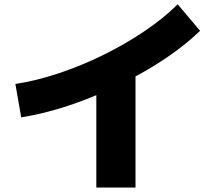

<svg xmlns="http://www.w3.org/2000/svg" viewBox="-20 -794 978 871"><path d="M49.8 -413.1 76.2 -261.7C183.1 -278.3 301.3 -313.5 417 -362.3V56.6H594.7V-447.3C708.5 -508.3 811 -580.1 887.7 -654.3L786.1 -774.4C616.2 -605.5 299.8 -450.2 49.8 -413.1Z"/></svg>

Font: Pretendard Black
Style: Regular
Weight: 900
Designer: Base glyphs from Inter by Rasmus Andersson; Hangeul glyphs from Noto Sans CJK(Source Han Sans) by Jang Soo-young and Kan
Foundry: Kil Hyung-jin
Version: Version 1.309;Glyphs 3.2 (3225)